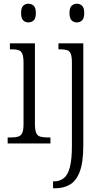

<svg xmlns="http://www.w3.org/2000/svg" viewBox="-20 -768 553 1028"><path d="M21 0V-32H37Q62 -32 77 -36.5Q92 -41 99 -56Q106 -71 106 -103V-431Q106 -464 99.5 -479.5Q93 -495 79.5 -499.5Q66 -504 41 -504H33V-536H167V-106Q167 -73 173.5 -57Q180 -41 195.5 -36.5Q211 -32 236 -32H250V0ZM132 -648Q115 -648 104 -659Q93 -670 93 -698Q93 -726 104 -737Q115 -748 132 -748Q149 -748 160.5 -737Q172 -726 172 -698Q172 -670 160.5 -659Q149 -648 132 -648ZM264 240V203H270Q300 203 321.5 186Q343 169 354 127.5Q365 86 365 13V-432Q365 -464 359 -479.5Q353 -495 339 -499.5Q325 -504 302 -504H293V-536H426V11Q426 101 407 151Q388 201 354 220.5Q320 240 277 240ZM391 -648Q375 -648 363.5 -659Q352 -670 352 -698Q352 -726 363.5 -737Q375 -748 392 -748Q408 -748 419.5 -737Q431 -726 431 -698Q431 -670 419.5 -659Q408 -648 391 -648Z"/></svg>

Font: Noto Serif Ethiopic Condensed Light
Style: Regular
Weight: 300
Width: 3
Designer: Monotype Design Team
Foundry: Monotype Imaging Inc.
Version: Version 2.102